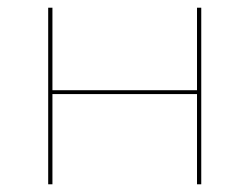

<svg xmlns="http://www.w3.org/2000/svg" viewBox="-20 -478 647 498"><path d="M502 -458V0H491V-234H116V0H105V-458H116V-244H491V-458Z"/></svg>

Font: Ysabeau SC Hairline
Style: Regular
Weight: 100
Designer: Christian Thalmann (Catharsis Fonts)
Version: Version 0.003